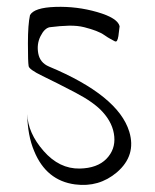

<svg xmlns="http://www.w3.org/2000/svg" viewBox="-20 -761 450 557"><path d="M59 -430Q61 -375 106.5 -323Q152 -271 211 -272Q262 -273 288.5 -300Q315 -327 311.5 -365Q308 -403 278 -436Q253 -464 198.5 -492.5Q144 -521 103.5 -540.5Q63 -560 63 -570Q61 -581 61 -635.5Q61 -690 67 -717Q79 -739 141 -741Q203 -743 262 -726Q321 -709 327 -685Q325 -666 323.5 -656.5Q322 -647 319.5 -643Q317 -639 312.5 -641.5Q308 -644 300.5 -648Q293 -652 283 -659Q273 -666 258.5 -671.5Q244 -677 224.5 -682Q205 -687 180 -686.5Q155 -686 124 -682Q109 -679 97.5 -656Q86 -633 91 -606Q96 -579 122 -568Q323 -484 355 -379Q376 -310 319 -261Q267 -217 198 -226Q114 -237 79 -323Q60 -368 59 -430Z"/></svg>

Font: YamSuf
Style: Regular
Weight: 400
Version: Version 1.1